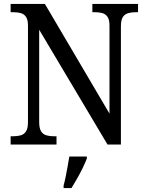

<svg xmlns="http://www.w3.org/2000/svg" viewBox="-20 -734 746 975"><path d="M34 0V-42H47Q69 -42 86 -47Q103 -52 112.5 -67.5Q122 -83 122 -114V-604Q122 -634 112 -648.5Q102 -663 85.5 -667.5Q69 -672 48 -672H34V-714H208L536 -157V-604Q536 -634 526 -648.5Q516 -663 499.5 -667.5Q483 -672 463 -672H449V-714H681V-672H668Q647 -672 630 -667Q613 -662 603.5 -647Q594 -632 594 -600V0H526L179 -583V-114Q179 -83 188.5 -67.5Q198 -52 215 -47Q232 -42 253 -42H267V0ZM303 208Q309 186 314 161Q319 136 323.5 110.5Q328 85 332 61H421V71Q413 92 400 119Q387 146 371.5 173Q356 200 343 221H303Z"/></svg>

Font: Noto Serif SemiCondensed
Style: Regular
Weight: 400
Width: 4
Designer: Monotype Design Team
Foundry: Monotype Imaging Inc.
Version: Version 2.013